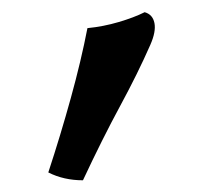

<svg xmlns="http://www.w3.org/2000/svg" viewBox="-20 -736 336 318"><path d="M219.6 -715.8Q233 -712 235.8 -697.8Q238.6 -683.6 229 -661.8Q208.4 -614.8 179 -560.5Q149.6 -506.2 117.4 -437.4Q85.6 -437.4 60 -450.4Q80.2 -511.8 97.3 -573.7Q114.4 -635.6 124.8 -689.4Q151.2 -692 176.6 -699.5Q202 -707 219.6 -715.8Z"/></svg>

Font: Vollkorn
Style: Regular
Weight: 400
Designer: Friedrich Althausen
Foundry: Friedrich Althausen
Version: Version 4.104